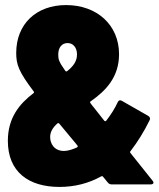

<svg xmlns="http://www.w3.org/2000/svg" viewBox="-20 -728 627 758"><path d="M582 -15 495 -124C493 -127 493 -129 495 -131C522 -166 548 -207 571 -254C574 -260 572 -266 566 -270L461 -330C454 -334 448 -332 445 -325C434 -301 418 -275 399 -251C397 -249 395 -249 392 -251C377 -270 364 -287 351 -303C346 -309 341 -315 337 -321C335 -324 335 -326 338 -328C397 -369 450 -423 450 -514C450 -630 362 -708 241 -708C123 -708 44 -633 44 -519C44 -473 54 -445 113 -367C115 -364 115 -362 112 -360C58 -319 11 -264 11 -172C11 -50 92 10 215 10C274 10 330 -4 380 -32C383 -33 385 -33 387 -30L406 -7C410 -2 415 0 421 0H575C582 0 586 -3 586 -7C586 -10 584 -12 582 -15ZM247 -558C268 -558 284 -541 284 -513C284 -486 269 -466 245 -447C242 -445 240 -446 238 -448C211 -486 210 -495 210 -513C210 -539 223 -558 247 -558ZM233 -132C193 -132 178 -162 178 -187C178 -208 189 -225 207 -241C210 -243 212 -242 214 -240L268 -175C274 -168 280 -161 286 -153C288 -151 287 -148 284 -146C267 -138 247 -132 233 -132Z"/></svg>

Font: Barlow Condensed ExtraBold
Style: Regular
Weight: 800
Width: 3
Designer: Jeremy Tribby
Foundry: Tribby Type
Version: Version 1.422;hotconv 1.0.109;makeotfexe 2.5.65596